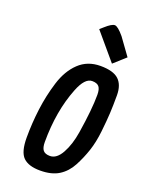

<svg xmlns="http://www.w3.org/2000/svg" viewBox="-142 -813 671 889"><g transform="rotate(20 193.0 -368.5)"><path d="M319.5 -78.5Q298 -38 262.5 -15.5Q227 7 170 7Q113 7 86.5 -19Q60 -45 60 -115.5Q60 -186 69 -256.5Q78 -327 99 -395Q120 -463 162.5 -503.5Q205 -544 268.5 -544Q332 -544 359 -518.5Q386 -493 386 -442Q386 -391 384 -353.5Q382 -316 376 -261Q370 -206 355.5 -162.5Q341 -119 319.5 -78.5ZM190 -72Q223 -72 247 -115.5Q271 -159 281 -222Q300 -342 300 -413Q300 -441 290 -453Q280 -465 256 -465Q220 -465 193 -396Q146 -277 146 -125Q146 -97 156 -84.5Q166 -72 190 -72ZM221 -717Q251 -744 266 -744Q281 -744 312 -707L372 -624L314 -572L204 -702Z"/></g></svg>

Font: Economica
Style: Bold Italic
Weight: 700
Designer: Vicente Lamonaca
Foundry: Vicente Lamonaca
Version: Version 1.100